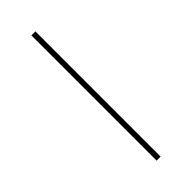

<svg xmlns="http://www.w3.org/2000/svg" viewBox="-178 -521 542 542"><g transform="rotate(-45 93.0 -250.0)"><path d="M101 -500V0H85V-500Z"/></g></svg>

Font: Work Sans Thin
Style: Regular
Weight: 250
Designer: Wei Huang
Foundry: Wei Huang
Version: Version 2.012